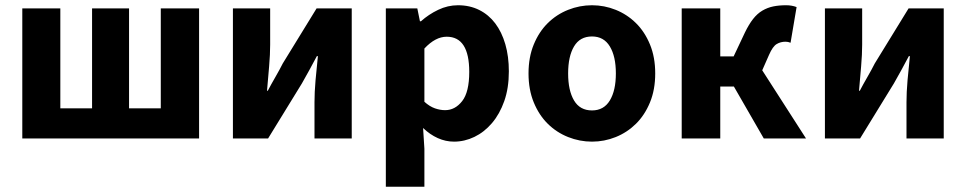

<svg xmlns="http://www.w3.org/2000/svg" viewBox="-20 -528 3683 732"><path d="M65 0V-496H210V-115H331V-496H472V-115H593V-496H739V0Z M868 0V-496H1010V-358Q1010 -321 1006 -274.5Q1002 -228 998 -182H1001Q1013 -205 1030 -234.5Q1047 -264 1058 -286L1187 -496H1321V0H1179V-138Q1179 -176 1183 -222Q1187 -268 1192 -314H1188Q1176 -291 1159.5 -261Q1143 -231 1131 -210L1002 0Z M1451 184V-496H1571L1581 -447H1585Q1614 -473 1650.5 -490.5Q1687 -508 1726 -508Q1771 -508 1807 -490Q1843 -472 1868 -439Q1893 -406 1906.5 -359.5Q1920 -313 1920 -256Q1920 -192 1902.5 -142.5Q1885 -93 1855.5 -58.5Q1826 -24 1788.5 -6Q1751 12 1711 12Q1679 12 1649 -1.5Q1619 -15 1593 -40L1598 39V184ZM1677 -108Q1715 -108 1742 -142.5Q1769 -177 1769 -254Q1769 -388 1683 -388Q1640 -388 1598 -343V-140Q1618 -122 1638 -115Q1658 -108 1677 -108Z M2237 12Q2190 12 2146 -5.5Q2102 -23 2068.5 -56Q2035 -89 2015 -137.5Q1995 -186 1995 -248Q1995 -310 2015 -358.5Q2035 -407 2068.5 -440Q2102 -473 2146 -490.5Q2190 -508 2237 -508Q2284 -508 2327.5 -490.5Q2371 -473 2404.5 -440Q2438 -407 2458 -358.5Q2478 -310 2478 -248Q2478 -186 2458 -137.5Q2438 -89 2404.5 -56Q2371 -23 2327.5 -5.5Q2284 12 2237 12ZM2237 -107Q2282 -107 2305 -145Q2328 -183 2328 -248Q2328 -313 2305 -351Q2282 -389 2237 -389Q2191 -389 2168.5 -351Q2146 -313 2146 -248Q2146 -183 2168.5 -145Q2191 -107 2237 -107Z M2579 0V-496H2726V-313H2777L2820 -404Q2835 -435 2851 -455.5Q2867 -476 2886.5 -487.5Q2906 -499 2928 -503.5Q2950 -508 2977 -508Q2999 -508 3017 -501L2994 -365Q2989 -367 2984.5 -368Q2980 -369 2975 -369Q2956 -369 2941 -360Q2926 -351 2912 -319L2886 -260L3053 0H2892L2778 -198H2726V0Z M3125 0V-496H3267V-358Q3267 -321 3263 -274.5Q3259 -228 3255 -182H3258Q3270 -205 3287 -234.5Q3304 -264 3315 -286L3444 -496H3578V0H3436V-138Q3436 -176 3440 -222Q3444 -268 3449 -314H3445Q3433 -291 3416.5 -261Q3400 -231 3388 -210L3259 0Z"/></svg>

Font: Font
Style: ¶
Weight: 700
Designer: Paul D. Hunt
Foundry: Adobe Systems Incorporated
Version: Version 3.000